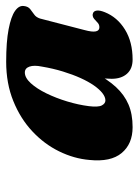

<svg xmlns="http://www.w3.org/2000/svg" viewBox="71 -830 470 653"><g transform="rotate(-90 306.5 -503.0)"><path d="M531.5 -452Q524 -424.5 526.8 -412.5Q529.5 -400.5 540.5 -400.5Q549 -400.5 554.8 -405.2Q560.5 -410 569.5 -418.5Q574.5 -422.5 579.8 -423.2Q585 -424 589 -422Q596 -419.5 597.5 -409.5Q599 -399.5 592 -382Q575 -339.5 533 -313.5Q491 -287.5 431 -287.5Q399.5 -287.5 382.5 -306.8Q365.5 -326 365.5 -359Q365.5 -369.5 366.5 -381Q367.5 -392.5 369 -404.5Q370.5 -416.5 372.8 -428Q375 -439.5 377.5 -450.5L387 -417.5Q364 -373 337.5 -344.2Q311 -315.5 278.2 -301.5Q245.5 -287.5 201 -287.5Q144 -287.5 113 -324.8Q82 -362 89.5 -434.5Q94 -487 118.8 -537.5Q143.5 -588 186.8 -628.5Q230 -669 289.8 -693.2Q349.5 -717.5 423.5 -717.5Q491.5 -717.5 534.2 -709.2Q577 -701 596.2 -687.5Q615.5 -674 613 -657Q611.5 -643 602.5 -635.8Q593.5 -628.5 584.2 -622.2Q575 -616 570.5 -602.5ZM272.5 -436.5Q268.5 -404.5 275 -392.2Q281.5 -380 292 -380Q303.5 -380 316.5 -390Q329.5 -400 342.8 -419Q356 -438 368 -464.5Q380 -491 390.2 -524.2Q400.5 -557.5 407 -596Q412.5 -622.5 407 -638.2Q401.5 -654 387 -654Q369 -654 350.5 -633.8Q332 -613.5 316 -580.8Q300 -548 288.5 -510Q277 -472 272.5 -436.5Z"/></g></svg>

Font: Fraunces Black
Style: Italic
Weight: 900
Italic angle: -16°
Version: Version 1.000;[b76b70a41]